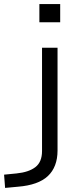

<svg xmlns="http://www.w3.org/2000/svg" viewBox="-99 -728 406 941"><path d="M94 -619V-708H196V-619ZM-74 193 -79 128 -18 122Q42 116 74.5 91Q107 66 107 12V-494H183V10Q183 50 171 81.5Q159 113 135.5 135Q112 157 75.5 170Q39 183 -10 187Z"/></svg>

Font: Nunito Sans 7pt Expanded Light
Style: Regular
Weight: 300
Width: 7
Designer: Vernon Adams
Foundry: Vernon Adams
Version: Version 3.101;gftools[0.9.27]